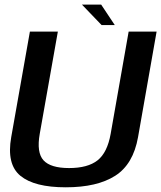

<svg xmlns="http://www.w3.org/2000/svg" viewBox="-20 -813 704 838"><path d="M267 4.5Q404 4.5 482.8 -45.8Q561.5 -96 582.5 -214.5L663.5 -675H541.5L463 -229Q448.5 -147 405.8 -113.2Q363 -79.5 281.5 -79.5Q201 -79.5 170 -113.2Q139 -147 153.5 -229L232.5 -675H110.5L29 -214.5Q8 -96 69 -45.8Q130 4.5 267 4.5ZM423.5 -703.5H481L421.5 -793H337.5Z"/></svg>

Font: Anybody UltraCondensed Thin Medium
Style: Italic
Weight: 500
Italic angle: -10°
Version: Version 1.111